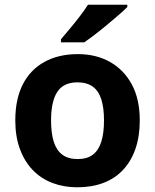

<svg xmlns="http://www.w3.org/2000/svg" viewBox="-20 -837 659 816"><path d="M574 -325Q574 -257 555.5 -204Q537 -151 502.5 -114.5Q468 -78 419 -59.5Q370 -41 308 -41Q251 -41 202.5 -59.5Q154 -78 119 -114.5Q84 -151 64.5 -204Q45 -257 45 -325Q45 -416 77 -478.5Q109 -541 169 -574Q229 -607 311 -607Q388 -607 447 -574Q506 -541 540 -478.5Q574 -416 574 -325ZM197 -325Q197 -271 208.5 -234.5Q220 -198 245 -179.5Q270 -161 310 -161Q350 -161 374.5 -179.5Q399 -198 410.5 -234.5Q422 -271 422 -325Q422 -379 410.5 -415Q399 -451 374 -469Q349 -487 309 -487Q250 -487 223.5 -446.5Q197 -406 197 -325ZM521 -807Q507 -793 484 -773Q461 -753 434.5 -731Q408 -709 382.5 -689.5Q357 -670 338 -657H239V-670Q255 -689 276.5 -714.5Q298 -740 319 -767.5Q340 -795 354 -817H521Z"/></svg>

Font: Noto Sans Tamil UI
Style: Regular
Weight: 400
Designer: Jelle Bosma - Monotype Design Team
Foundry: Monotype Imaging Inc.
Version: Version 2.004